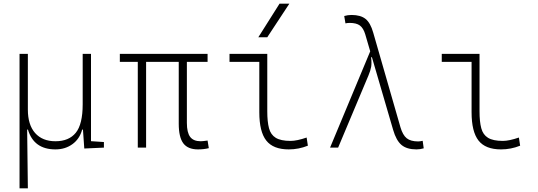

<svg xmlns="http://www.w3.org/2000/svg" viewBox="-20 -815 2970 1060"><path d="M87.9 224.6V-517.6H133.8V-210Q133.8 -126 173.8 -80.6Q213.9 -35.2 286.1 -35.2Q360.4 -35.2 398.4 -82Q436.5 -128.9 436.5 -239.3V-517.6H482.4V-35.6L553.7 -30.8V0L445.3 4.9L438 -99.6H433.6Q419.9 -48.3 380.1 -19.3Q340.3 9.8 286.1 9.8Q166.5 9.8 134.3 -99.6H129.9L133.8 224.6Z M740.7 0V-473.6H641.6V-517.6H1126V-473.6H1011.7V-136.7Q1011.7 -83.5 1029.8 -59.3Q1047.9 -35.2 1087.9 -35.2Q1093.3 -35.2 1102.5 -36.1Q1111.8 -37.1 1126 -39.1L1132.8 2.9Q1106 9.8 1073.2 9.8Q1017.1 9.8 991.9 -23.9Q966.8 -57.6 966.8 -131.8V-473.6H786.6V0Z M1574.2 9.8Q1488.3 9.8 1450 -39.1Q1411.6 -87.9 1411.6 -195.3V-473.6H1247.1V-517.6H1455.6V-200.2Q1455.6 -143.1 1465.1 -107.2Q1474.6 -71.3 1502.4 -54.2Q1530.3 -37.1 1584 -37.1Q1619.1 -37.1 1672.9 -55.7L1679.7 -10.7Q1628.9 9.8 1574.2 9.8ZM1406.2 -609.4 1523.4 -794.9H1577.6L1455.6 -609.4Z M1802.2 0 2023.9 -531.7 1996.6 -625Q1986.3 -659.7 1967 -674.1Q1947.8 -688.5 1910.6 -688.5Q1898.9 -688.5 1887.2 -686L1880.4 -726.6Q1900.4 -732.4 1920.4 -732.4Q1971.2 -732.4 1998.3 -710.4Q2025.4 -688.5 2040.5 -634.8L2190.9 -112.3Q2203.6 -69.3 2225.3 -51.8Q2247.1 -34.2 2289.1 -34.2Q2298.3 -34.2 2313.5 -37.6L2319.3 3.9Q2299.3 9.8 2279.3 9.8Q2226.1 9.8 2196.8 -14.6Q2167.5 -39.1 2150.4 -98.1L2033.2 -499.5L2028.8 -498Q2032.7 -467.3 2029.1 -446Q2025.4 -424.8 2014.2 -398.4L1846.7 0Z M2746.1 9.8Q2660.2 9.8 2621.8 -39.1Q2583.5 -87.9 2583.5 -195.3V-473.6H2418.9V-517.6H2627.4V-200.2Q2627.4 -143.1 2637 -107.2Q2646.5 -71.3 2674.3 -54.2Q2702.1 -37.1 2755.9 -37.1Q2791 -37.1 2844.7 -55.7L2851.6 -10.7Q2800.8 9.8 2746.1 9.8Z"/></svg>

Font: Caskaydia Cove ExtraLight
Style: Regular
Weight: 200
Monospace: yes
Designer: Aaron Bell
Foundry: Saja Typeworks
Version: Version 4.300; ttfautohint (v1.8.3)